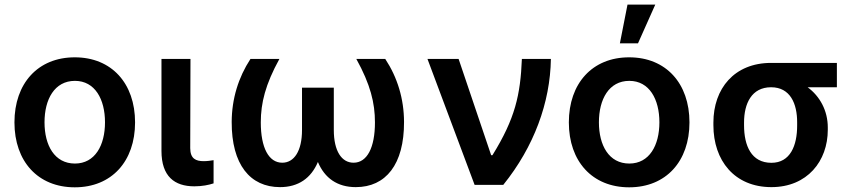

<svg xmlns="http://www.w3.org/2000/svg" viewBox="-20 -801 3708 832"><path d="M304 10.7C463.8 10.7 565.3 -101.9 565.3 -270.6C565.3 -439.6 463.8 -552.6 304 -552.6C144.2 -552.6 42.6 -439.6 42.6 -270.6C42.6 -101.9 144.2 10.7 304 10.7ZM172.9 -271C172.9 -370.7 216.3 -450.6 304.7 -450.6C391.7 -450.6 435 -370.7 435 -271C435 -171.2 391.7 -92.3 304.7 -92.3C216.3 -92.3 172.9 -171.2 172.9 -271Z M679.7 -545.5V-147C679.7 -36.2 736.5 6.4 822.1 6.4C855.8 6.4 884.2 0.7 905.5 -6.4V-106.9C895.6 -105.1 877.8 -102.6 863.3 -102.6C828.8 -102.6 804.7 -112.9 804.3 -158.7L805.4 -545.5Z M1190.7 -545.5H1065.3C1012.8 -465.2 984.4 -372.5 984 -272.7C983.3 -88.1 1063.6 9.9 1193.5 9.9C1273.1 9.9 1328.1 -29.1 1357.6 -99.1C1386.7 -29.1 1442.1 9.9 1521.7 9.9C1651.6 9.9 1731.5 -88.1 1730.8 -272.7C1730.5 -372.5 1702.4 -465.2 1649.5 -545.5H1524.1C1585.2 -435 1604.8 -354.8 1604.8 -270.6C1604.8 -161.2 1570.7 -95.9 1512.1 -95.9C1460.6 -95.9 1426.5 -146 1426.5 -237.9V-421.2H1288.7V-237.9C1288.7 -146 1254.3 -95.9 1203.1 -95.9C1144.2 -95.9 1110.1 -161.2 1110.1 -270.6C1110.1 -354.8 1130 -435 1190.7 -545.5Z M2036.6 0H2160.9C2294 -165.1 2364.3 -356.5 2367.2 -545.5H2241.5C2235.1 -389.9 2212.4 -287.3 2114 -128.6H2108.3L1967.3 -545.5H1832.4Z M2706.3 10.7C2866.1 10.7 2967.7 -101.9 2967.7 -270.6C2967.7 -439.6 2866.1 -552.6 2706.3 -552.6C2546.5 -552.6 2445 -439.6 2445 -270.6C2445 -101.9 2546.5 10.7 2706.3 10.7ZM2575.3 -271C2575.3 -370.7 2618.6 -450.6 2707 -450.6C2794 -450.6 2837.4 -370.7 2837.4 -271C2837.4 -171.2 2794 -92.3 2707 -92.3C2618.6 -92.3 2575.3 -171.2 2575.3 -271ZM2666.2 -613.3H2744.7L2819.6 -781.2H2699.2Z M3071.4 -269.9V-258.5C3071.4 -105.8 3162.3 9.9 3322.8 9.9C3478.3 9.9 3567.1 -103 3567.1 -238.6V-248.6C3567.1 -321.7 3532.7 -383.9 3479.8 -422.9H3606.5V-528.4H3321.4C3161.9 -528.4 3071.4 -416.9 3071.4 -269.9ZM3204.2 -258.5V-269.9C3204.2 -352.3 3236.9 -422.9 3321.4 -422.9C3404.1 -422.9 3434.7 -352.3 3434.3 -269.9V-258.5C3434.7 -169.4 3404.1 -95.5 3322.8 -95.5C3235.8 -95.5 3204.2 -169.4 3204.2 -258.5Z"/></svg>

Font: Margiela Sans Semi Bold
Style: Regular
Weight: 600
Designer: Stefan Endress, Andreas Faust
Version: Version 1.100;FEAKit 1.0